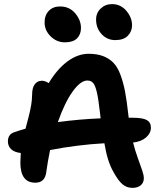

<svg xmlns="http://www.w3.org/2000/svg" viewBox="-20 -950 793 925"><path d="M535.2 -756.8Q496.6 -756.8 469.7 -785.4Q442.9 -814 442.9 -856Q442.9 -887.7 465.1 -908.9Q487.3 -930.2 520 -930.2Q561.5 -930.2 588.9 -897.7Q616.2 -865.2 616.2 -828.1Q616.2 -798.8 595.9 -777.8Q575.7 -756.8 535.2 -756.8ZM293 -746.1Q252.9 -746.1 223.9 -774.9Q194.8 -803.7 194.8 -841.8Q194.8 -876.5 215.1 -897.7Q235.4 -918.9 269 -918.9Q314.5 -918.9 342.3 -886Q370.1 -853 370.1 -814.9Q370.1 -784.7 351.3 -765.4Q332.5 -746.1 293 -746.1ZM618.2 -44.9Q590.8 -44.9 570.3 -62Q549.8 -79.1 526.9 -121.1Q497.6 -170.4 482.9 -259.8Q351.6 -252.4 221.2 -227.1Q209.5 -169.9 203.1 -122.1Q197.3 -69.8 149.9 -69.8Q78.1 -69.8 78.1 -167Q78.1 -182.6 80.1 -212.9Q49.3 -216.3 33.7 -231.2Q18.1 -246.1 18.1 -269Q18.1 -304.7 51.8 -314Q83 -324.7 103 -330.1Q105 -338.4 110.4 -358.6Q115.7 -378.9 118.2 -388.2Q120.6 -397.5 124.5 -414.8Q128.4 -432.1 130.1 -443.1Q131.8 -454.1 133.3 -468.3Q134.8 -482.4 134.8 -495.1Q134.8 -526.4 147.2 -543.7Q159.7 -561 182.1 -561Q196.3 -561 214.8 -549.8Q254.4 -616.2 304.4 -653.6Q354.5 -690.9 407.2 -690.9Q447.3 -690.9 476.3 -679.9Q505.4 -668.9 525.6 -648.4Q545.9 -627.9 559.8 -591.1Q573.7 -554.2 582.3 -509.8Q590.8 -465.3 598.1 -398.9Q598.6 -396.5 599.1 -390.9Q599.6 -385.3 600.1 -382.8H617.2Q667.5 -382.8 687.3 -371.6Q707 -360.4 707 -335Q707 -308.1 683.6 -287.8Q660.2 -267.6 621.1 -263.2Q630.9 -224.6 644.5 -187Q658.2 -149.4 665.5 -127.7Q672.9 -106 672.9 -90.8Q672.9 -69.8 658 -57.4Q643.1 -44.9 618.2 -44.9ZM400.9 -562Q367.7 -562 329.3 -508.1Q291 -454.1 258.8 -361.8Q359.9 -375.5 464.8 -379.9Q463.4 -393.1 461.9 -404.8Q454.6 -470.7 447 -503.9Q439.5 -537.1 429.2 -549.6Q418.9 -562 400.9 -562Z"/></svg>

Font: Shantell Sans Irregular Bouncy
Style: Regular
Weight: 600
Designer: Stephen Nixon, Anya Danilova, Shantell Martin
Foundry: Arrow Type
Version: Version 1.006;[9816181b4]